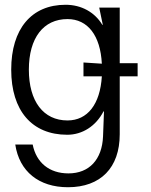

<svg xmlns="http://www.w3.org/2000/svg" viewBox="-20 -552 634 805"><path d="M482 11V-232H557V-287H482V-520H396L411 -448H409C377 -501 321 -532 255 -532C112 -532 27 -431 27 -260C27 -88 114 13 262 13C325 13 382 -23 414 -85H416L412 20C408 117 354 175 267 175C187 175 132 130 117 54H44C61 167 143 233 265 233C402 233 482 151 482 11ZM101 -260C101 -393 162 -472 263 -472C348 -472 401 -403 407 -285L330 -290V-232H407C400 -115 347 -47 263 -47C162 -47 101 -127 101 -260Z"/></svg>

Font: Non Bureau Light
Style: Regular
Weight: 300
Designer: Jona Saucedo
Foundry: Non Foundry
Version: Version 1.000;FEAKit 1.0